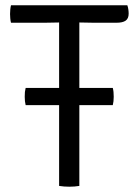

<svg xmlns="http://www.w3.org/2000/svg" viewBox="-20 -703 522 726"><path d="M77 -305.5Q73.5 -319 73.5 -337Q73.5 -348 74.2 -355.2Q75 -362.5 77 -370.5H406.5Q408.5 -362.5 409.2 -355.2Q410 -348 410 -337Q410 -319 406.5 -305.5ZM21.5 -617Q19.5 -625.5 18.8 -633.8Q18 -642 18 -650Q18 -658 18.8 -666.2Q19.5 -674.5 21.5 -683H461.5Q464 -676 465.2 -667.8Q466.5 -659.5 466.5 -651.5Q466.5 -633 455.2 -625Q444 -617 420.5 -617H334.5Q325.5 -617 307.8 -617.5Q290 -618 280 -618H203.5Q194 -618 176.5 -617.5Q159 -617 149 -617ZM203.5 -544Q203.5 -564.5 203.5 -580.8Q203.5 -597 203.5 -618V-650H280V-618Q280 -597 280 -580.8Q280 -564.5 280 -544V0Q272 1.5 261.8 2.2Q251.5 3 242 3Q232.5 3 222.2 2.2Q212 1.5 203.5 0Z"/></svg>

Font: Signika Light Light
Style: Regular
Weight: 300
Version: Version 2.001